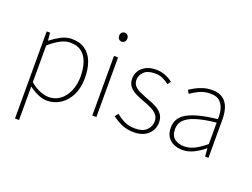

<svg xmlns="http://www.w3.org/2000/svg" viewBox="-139 -1046 2095 1595"><g transform="rotate(20 908.5 -248.0)"><path d="M105 243V-527H135L141 -459H143Q182 -490 228.5 -515Q275 -540 324 -540Q396 -540 443 -506.5Q490 -473 513 -413Q536 -353 536 -271Q536 -182 503.5 -118Q471 -54 418 -20.5Q365 13 302 13Q265 13 224 -4.5Q183 -22 141 -53V46V243ZM305 -20Q361 -20 404.5 -52Q448 -84 473 -141Q498 -198 498 -271Q498 -338 480.5 -391.5Q463 -445 424.5 -476Q386 -507 321 -507Q281 -507 236 -483.5Q191 -460 141 -416V-91Q188 -52 231 -36Q274 -20 305 -20Z M700 0V-527H736V0ZM719 -660Q703 -660 693 -671Q683 -682 683 -701Q683 -718 693 -728.5Q703 -739 719 -739Q734 -739 744.5 -728.5Q755 -718 755 -701Q755 -682 744.5 -671Q734 -660 719 -660Z M1069 13Q1010 13 961 -8.5Q912 -30 877 -59L900 -88Q933 -60 973 -40Q1013 -20 1071 -20Q1137 -20 1170.5 -53Q1204 -86 1204 -131Q1204 -166 1184 -189Q1164 -212 1133.5 -227Q1103 -242 1072 -253Q1032 -268 994 -285Q956 -302 931 -330Q906 -358 906 -403Q906 -440 925 -471Q944 -502 981 -521Q1018 -540 1072 -540Q1112 -540 1151 -525Q1190 -510 1218 -486L1197 -459Q1171 -479 1141 -493Q1111 -507 1070 -507Q1005 -507 974 -475.5Q943 -444 943 -405Q943 -374 960.5 -353.5Q978 -333 1006.5 -319.5Q1035 -306 1066 -294Q1098 -282 1129 -269.5Q1160 -257 1185 -240Q1210 -223 1225.5 -197.5Q1241 -172 1241 -133Q1241 -94 1221 -60.5Q1201 -27 1163 -7Q1125 13 1069 13Z M1499 13Q1458 13 1423.5 -2Q1389 -17 1368 -48.5Q1347 -80 1347 -130Q1347 -218 1430 -263.5Q1513 -309 1691 -329Q1693 -372 1683.5 -412.5Q1674 -453 1646 -480Q1618 -507 1563 -507Q1507 -507 1462 -485Q1417 -463 1391 -443L1373 -472Q1390 -484 1418.5 -500Q1447 -516 1484.5 -528Q1522 -540 1565 -540Q1627 -540 1662.5 -512.5Q1698 -485 1712.5 -440Q1727 -395 1727 -341V0H1697L1692 -70H1689Q1649 -37 1600.5 -12Q1552 13 1499 13ZM1502 -20Q1549 -20 1594 -42.5Q1639 -65 1691 -109V-298Q1577 -286 1509.5 -263.5Q1442 -241 1413 -208.5Q1384 -176 1384 -131Q1384 -70 1419 -45Q1454 -20 1502 -20Z"/></g></svg>

Font: Noto Sans JP Thin Thin
Style: Regular
Weight: 250
Version: Version 2.004-H2;hotconv 1.0.118;makeotfexe 2.5.65603